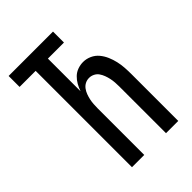

<svg xmlns="http://www.w3.org/2000/svg" viewBox="-215 -832 930 930"><g transform="rotate(-45 250.0 -367.5)"><path d="M129 0V-660H19V-735H323V-660H213V-436Q219 -454 228.5 -471Q238 -488 252 -501.5Q266 -515 284.5 -521.5Q303 -528 322 -528Q344 -528 365 -518.5Q386 -509 400.5 -491.5Q415 -474 424 -453Q433 -432 438 -410Q443 -388 444.5 -365.5Q446 -343 446 -320V0H362V-320Q362 -334 361 -348Q360 -362 357 -376Q354 -390 349 -403.5Q344 -417 336 -428.5Q328 -440 315 -446.5Q302 -453 288 -453Q273 -453 260.5 -446.5Q248 -440 239.5 -428.5Q231 -417 226 -403.5Q221 -390 218 -376Q215 -362 214 -348Q213 -334 213 -320V0Z"/></g></svg>

Font: Iosevka Term Curly Medium
Style: Regular
Weight: 500
Designer: Belleve Invis
Foundry: Belleve Invis
Version: Version 32.3.0